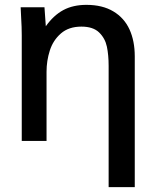

<svg xmlns="http://www.w3.org/2000/svg" viewBox="-20 -580 640 790"><path d="M67 -508 65 -550H163L168.5 -472Q200.5 -517 240.5 -538.5Q280.5 -560 335.5 -560Q401.5 -560 446.2 -533.2Q491 -506.5 512.8 -459Q534.5 -411.5 534.5 -348V190H427V-309Q427 -353.5 419.8 -388Q412.5 -422.5 387.8 -446.5Q363 -470.5 315 -470.5Q263 -470.5 230.8 -442.5Q198.5 -414.5 185 -372.2Q171.5 -330 171.5 -285V0H69.5V-435Q69.5 -468 67 -508Z"/></svg>

Font: JuliaMono Medium
Style: Regular
Weight: 500
Monospace: yes
Designer: cormullion
Foundry: corm
Version: Version 0.054; ttfautohint (v1.8.4)